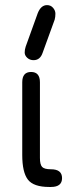

<svg xmlns="http://www.w3.org/2000/svg" viewBox="-20 -743 284 763"><path d="M167 -722.7Q181.6 -722.7 190.9 -711.9Q200.2 -701.2 200.2 -688.5Q200.2 -675.8 197.3 -665L149.4 -533.2Q139.6 -503.9 113.3 -503.9Q98.6 -503.9 88.4 -513.2Q78.1 -522.5 78.1 -534.2Q78.1 -545.9 82 -557.6L129.9 -690.4Q142.6 -722.7 167 -722.7ZM182.6 0H175.8Q113.3 0 90.8 -29.3Q68.4 -58.6 68.4 -127V-416Q68.4 -457 103.5 -457Q138.7 -457 138.7 -416V-115.2Q138.7 -88.9 147.5 -79.6Q156.2 -70.3 182.6 -70.3Q226.6 -70.3 226.6 -35.2Q226.6 0 182.6 0Z"/></svg>

Font: Jura
Style: DemiBold
Weight: 600
Version: Version 2.5